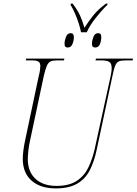

<svg xmlns="http://www.w3.org/2000/svg" viewBox="-20 -1041 762 1071"><path d="M432 -861Q428 -883 419 -911Q410 -939 398 -966.5Q386 -994 374 -1013L375 -1021H385Q412 -986 426 -955.5Q440 -925 451 -886Q475 -924 501.5 -956.5Q528 -989 571 -1021H580L578 -1013Q547 -983 513.5 -940.5Q480 -898 464 -861ZM358 -776Q350 -776 345 -780Q340 -784 340 -797Q340 -814 348 -835Q356 -856 374 -856Q392 -856 392 -834Q392 -814 384 -795Q376 -776 358 -776ZM511 -776Q503 -776 498 -780Q493 -784 493 -797Q493 -814 501 -835Q509 -856 527 -856Q536 -856 540.5 -851.5Q545 -847 545 -834Q545 -814 537.5 -795Q530 -776 511 -776ZM291 10Q206 10 156.5 -33Q107 -76 107 -156Q107 -174 110.5 -202.5Q114 -231 122 -267L196 -616Q201 -635 203 -649.5Q205 -664 205 -672Q205 -690 195 -697Q185 -704 161 -704H124L126 -714H339L337 -704H297Q274 -704 261.5 -698Q249 -692 241 -673.5Q233 -655 224 -616L150 -268Q141 -229 138 -199Q135 -169 135 -154Q135 -83 178 -43.5Q221 -4 295 -4Q367 -4 409.5 -33Q452 -62 474 -109Q496 -156 508 -209L597 -616Q603 -644 603 -660Q603 -689 588.5 -696.5Q574 -704 549 -704H513L515 -714H722L720 -704H679Q656 -704 643.5 -699Q631 -694 623 -675.5Q615 -657 607 -616L519 -204Q505 -138 480 -90Q455 -42 409.5 -16Q364 10 291 10Z"/></svg>

Font: Noto Serif Display SemiCondensed Thin
Style: Italic
Weight: 100
Width: 4
Italic angle: -12°
Designer: Monotype Design Team
Foundry: Monotype Imaging Inc.
Version: Version 2.009